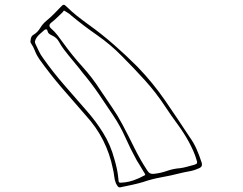

<svg xmlns="http://www.w3.org/2000/svg" viewBox="-20 -792 1040 823"><path d="M111 -618Q112 -636 122 -642Q141 -653 152 -671.5Q163 -690 179 -703Q196 -717 211.5 -732.5Q227 -748 243 -765Q248 -771 252.5 -771.5Q257 -772 264 -765Q286 -743 310 -724Q334 -705 359 -687Q415 -647 467 -601.5Q519 -556 568 -507Q635 -438 688.5 -360Q742 -282 794 -203Q811 -179 822.5 -153Q834 -127 843 -99Q852 -77 831 -70Q811 -61 790.5 -57.5Q770 -54 750 -49Q711 -39 671.5 -32Q632 -25 594 -12Q571 -5 547.5 0Q524 5 500 10Q490 13 485.5 7.5Q481 2 477 -6Q471 -21 469.5 -36.5Q468 -52 464 -68Q451 -133 422 -190.5Q393 -248 347 -298Q295 -357 244.5 -416Q194 -475 149 -538Q137 -555 130 -573.5Q123 -592 112 -608Q110 -611 110.5 -614Q111 -617 111 -618ZM256 -746Q253 -747 252 -744.5Q251 -742 249 -740Q237 -729 225.5 -717.5Q214 -706 201 -696Q184 -683 199 -670Q214 -657 226.5 -641Q239 -625 251 -608Q289 -555 333 -506.5Q377 -458 412 -403Q436 -367 460.5 -331.5Q485 -296 505 -258Q531 -209 556 -158Q581 -107 612 -60Q622 -44 641 -47Q669 -50 696 -59.5Q723 -69 751 -71Q767 -73 782.5 -77.5Q798 -82 814 -86Q823 -89 824.5 -93Q826 -97 823 -105Q817 -126 808.5 -145Q800 -164 790 -183Q768 -223 741 -259.5Q714 -296 689 -334Q649 -395 601 -448Q553 -501 502 -552Q453 -602 396 -641.5Q339 -681 286 -725Q279 -732 271.5 -736.5Q264 -741 256 -746ZM603 -42Q601 -45 600.5 -48Q600 -51 598 -52Q590 -66 582 -79Q574 -92 566 -105Q540 -152 518 -201.5Q496 -251 466 -296Q435 -343 403.5 -389Q372 -435 336 -478Q316 -504 295 -529Q274 -554 254 -580Q242 -596 232.5 -613.5Q223 -631 203 -640Q196 -643 190.5 -647.5Q185 -652 183 -661Q183 -665 179.5 -666Q176 -667 171 -664Q161 -655 150.5 -646Q140 -637 133 -624Q131 -620 130 -615.5Q129 -611 131 -606Q139 -589 146.5 -573Q154 -557 166 -541Q207 -483 254.5 -428.5Q302 -374 349 -320Q390 -274 422 -222.5Q454 -171 470 -111Q476 -91 480.5 -70.5Q485 -50 487 -29Q488 -23 488.5 -15.5Q489 -8 499 -9Q534 -10 570 -26Q578 -29 586 -33.5Q594 -38 603 -42Z"/></svg>

Font: Rock 3D
Style: Regular
Weight: 400
Version: Version 1.000